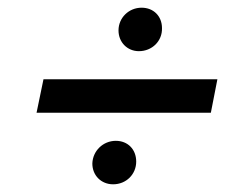

<svg xmlns="http://www.w3.org/2000/svg" viewBox="-20 -545 642 499"><path d="M75 -252H528L545 -339H93ZM274 -66C308 -66 334 -92 334 -125C334 -157 312 -179 281 -179C248 -179 221 -153 220 -120C220 -89 243 -66 274 -66ZM341 -412C375 -412 402 -438 401 -472C401 -503 379 -525 348 -525C315 -525 288 -499 288 -466C288 -435 311 -412 341 -412Z"/></svg>

Font: Uncut Sans Medium Italic
Style: Regular
Weight: 500
Italic angle: -11°
Designer: Kasper Nordkvist
Foundry: UNCUT.wtf
Version: Version 1.304;Glyphs 3.2 (3246)